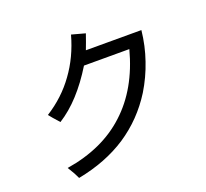

<svg xmlns="http://www.w3.org/2000/svg" viewBox="-142 -981 1285 1200"><g transform="rotate(-20 500.0 -380.5)"><path d="M499 -685.5Q507.8 -708 516.6 -732.4Q526.4 -757.8 535.2 -785.2Q504.9 -793 445.3 -809.6Q407.2 -671.9 330.1 -566.4Q253.9 -460 137.7 -386.7Q144.5 -377.9 159.2 -360.4Q174.8 -343.8 196.3 -318.4Q267.6 -363.3 332 -433.6Q396.5 -503.9 455.1 -599.6Q555.7 -599.6 756.8 -599.6Q692.4 -356.4 538.1 -214.8Q384.8 -72.3 140.6 -33.2Q156.2 -7.8 168 12.7Q178.7 33.2 186.5 49.8Q374 13.7 512.7 -77.1Q651.4 -168.9 742.2 -313.5Q793.9 -398.4 825.2 -491.2Q857.4 -584 868.2 -685.5Q745.1 -685.5 499 -685.5Z"/></g></svg>

Font: Aptus Gothic JP
Style: Medium
Weight: 400
Designer: Fuminori Ogawa / Motoya
Version: Version 1